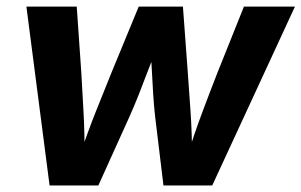

<svg xmlns="http://www.w3.org/2000/svg" viewBox="-20 -566 920 586"><path d="M131.3 0 60.6 -545.9H214.2L228.2 -344Q231.2 -289.9 234.8 -226.3Q238.5 -162.6 238 -85.3H221.3Q246.8 -160.8 272.2 -224.7Q297.6 -288.6 320.1 -344L403.4 -545.9H538.3L553.2 -344Q557 -289.9 561.5 -226.3Q566 -162.6 566.3 -85.3H549.9Q574.1 -161.1 597.9 -224.6Q621.7 -288.1 643.6 -344L724.5 -545.9H880.2L627.8 0H478.9L453.4 -210.7Q450 -240.6 447.5 -278.8Q445.1 -317 443.1 -357.4Q441.1 -397.7 438.4 -433H464.1Q449.9 -398 434.5 -357.8Q419.2 -317.6 404.2 -279.2Q389.1 -240.8 375.4 -210.5L280.2 0Z"/></svg>

Font: Inter Variable
Style: Italic
Weight: 400
Italic angle: -9.39999°
Designer: Rasmus Andersson
Foundry: rsms
Version: Version 4.001;git-9221beed3